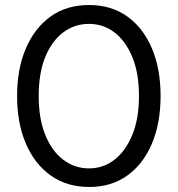

<svg xmlns="http://www.w3.org/2000/svg" viewBox="-20 -732 707 764"><path d="M335 12Q246 12 182 -33.5Q118 -79 83 -160.5Q48 -242 48 -350Q48 -458 83 -539.5Q118 -621 181.5 -666.5Q245 -712 334 -712Q423 -712 486.5 -666.5Q550 -621 584.5 -539.5Q619 -458 619 -350Q619 -242 584.5 -160.5Q550 -79 486.5 -33.5Q423 12 335 12ZM334 -62Q391 -62 435.5 -96.5Q480 -131 506.5 -195.5Q533 -260 533 -350Q533 -441 506.5 -505Q480 -569 435.5 -603Q391 -637 334 -637Q277 -637 231.5 -603Q186 -569 160 -505Q134 -441 134 -350Q134 -260 160 -195.5Q186 -131 231.5 -96.5Q277 -62 334 -62Z"/></svg>

Font: DM Sans 11pt
Style: Regular
Weight: 400
Version: Version 4.004;gftools[0.9.30]